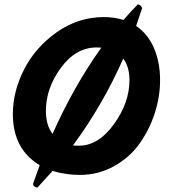

<svg xmlns="http://www.w3.org/2000/svg" viewBox="-20 -779 782 866"><path d="M38 -265Q38 -367 89 -466.5Q140 -566 236.5 -634Q333 -702 449 -702Q495 -702 537 -689Q557 -713 601 -759Q610 -758 615.5 -752Q621 -746 621 -742L594 -662Q648 -625 675 -561Q702 -497 702 -418Q702 -342 677.5 -267Q653 -192 608.5 -130Q564 -68 493.5 -29Q423 10 340 10Q278 10 217 -8L149 67Q129 64 129 50L159 -34Q38 -106 38 -265ZM187 -279Q187 -215 217 -175Q312 -389 437 -564Q434 -564 427.5 -564.5Q421 -565 416 -565Q322 -565 254.5 -473Q187 -381 187 -279ZM309 -123Q318 -122 337 -122Q424 -122 494 -219Q564 -316 564 -418Q564 -477 536 -515Q444 -306 309 -123Z"/></svg>

Font: Gorditas
Style: Regular
Weight: 400
Designer: Gustavo Dipre (gbrenda1987@gmail.com)
Foundry: Gustavo Dipre (gbrenda1987@gmail.com)
Version: Version 1.001